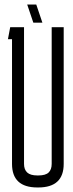

<svg xmlns="http://www.w3.org/2000/svg" viewBox="-20 -820 321 847"><path d="M261 -97Q261 7 149 7H145Q33 7 33 -97V-647H15L25 -700H86V-97Q86 -72 100 -59Q114 -46 145 -46H149Q181 -46 194.5 -59Q208 -72 208 -97V-700H261ZM140 -800 167 -720H127L100 -800Z"/></svg>

Font: Karantina Light
Style: Regular
Weight: 300
Designer: Rony Koch
Foundry: Rony Koch
Version: Version 1.000; ttfautohint (v1.8.3)